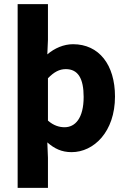

<svg xmlns="http://www.w3.org/2000/svg" viewBox="-20 -721 613 925"><path d="M65 -701V184H211V39L208 -35C242 -5 277 12 325 12C432 12 534 -86 534 -256C534 -409 457 -508 332 -508C287 -508 243 -489 208 -459L211 -529V-701ZM383 -254C383 -151 342 -108 291 -108C266 -108 238 -116 211 -140V-344C241 -375 267 -388 297 -388C356 -388 383 -343 383 -254Z"/></svg>

Font: Cambridge Sans Bold
Style: Regular
Weight: 700
Version: Version 2.020;PS 002.020;hotconv 1.0.88;makeotf.lib2.5.64775